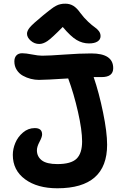

<svg xmlns="http://www.w3.org/2000/svg" viewBox="-20 -1033 662 1031"><path d="M190.9 -796.9Q165 -796.9 145 -814.5Q125 -832 125 -852.1Q125 -867.2 139.9 -885.5Q154.8 -903.8 210 -949.2Q215.8 -954.1 227.8 -963.6Q239.7 -973.1 243.9 -976.3Q248 -979.5 257.1 -986.3Q266.1 -993.2 269.8 -995.4Q273.4 -997.6 280.8 -1001.7Q288.1 -1005.9 292.5 -1007.1Q296.9 -1008.3 303.7 -1010.3Q310.5 -1012.2 316.9 -1012.7Q323.2 -1013.2 331.1 -1013.2Q355 -1013.2 373.8 -1001.7Q392.6 -990.2 411.1 -963.9Q430.7 -937.5 452.9 -916.7Q475.1 -896 488.5 -887Q502 -877.9 511 -866Q520 -854 520 -838.9Q520 -820.8 503.7 -810.3Q487.3 -799.8 458 -799.8Q422.9 -799.8 391.4 -818.4Q359.9 -836.9 316.9 -888.2Q257.3 -827.6 234.4 -812.3Q211.4 -796.9 190.9 -796.9ZM288.1 -22Q180.7 -22 114.7 -70.3Q48.8 -118.7 48.8 -201.2Q48.8 -233.4 62.3 -265.6Q75.7 -297.9 103.5 -321.5Q131.3 -345.2 167 -345.2Q206.1 -345.2 206.1 -311Q206.1 -297.4 192.1 -271.2Q178.2 -245.1 178.2 -226.1Q178.2 -192.4 204.3 -172.1Q230.5 -151.9 288.1 -151.9Q361.3 -151.9 391.1 -180.7Q420.9 -209.5 420.9 -273.9Q420.9 -334.5 398.7 -432.4Q376.5 -530.3 346.2 -611.8Q224.1 -604 189 -604Q167.5 -604 145.3 -609.6Q123 -615.2 102.8 -626.5Q82.5 -637.7 69.8 -657.7Q57.1 -677.7 57.1 -703.1Q57.1 -723.6 68.1 -735.4Q79.1 -747.1 99.1 -747.1Q119.1 -747.1 152.3 -740.5Q185.5 -733.9 206.1 -733.9Q244.1 -733.9 325.7 -740Q407.2 -746.1 470.2 -746.1Q587.9 -746.1 587.9 -667Q587.9 -619.1 525.9 -619.1H482.9Q511.7 -535.2 533.4 -429.2Q555.2 -323.2 555.2 -255.9Q555.2 -22 288.1 -22Z"/></svg>

Font: Shantell Sans Bouncy
Style: Regular
Weight: 600
Designer: Stephen Nixon, Anya Danilova, Shantell Martin
Foundry: Arrow Type
Version: Version 1.006;[9816181b4]